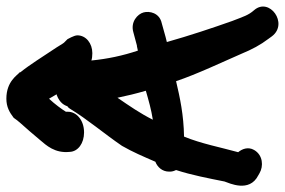

<svg xmlns="http://www.w3.org/2000/svg" viewBox="-171 -692 895 603"><g transform="rotate(-90 276.5 -390.5)"><path d="M8 -133C3 -118 -28 -55 27 -27L34 -23C56 -10 91 -12 107 -40C118 -59 110 -78 100 -90C115 -144 127 -207 149 -260C217 -261 272 -273 323 -285C346 -217 383 -140 409 -80C423 -46 437 -20 456 5L464 16C504 69 588 8 546 -40C530 -58 526 -73 512 -109C490 -171 466 -243 446 -314C450 -315 457 -317 462 -318L505 -330C538 -337 544 -369 539 -387C534 -406 509 -429 476 -419L435 -408H433C428 -407 425 -406 419 -405C403 -453 393 -500 388 -551C394 -549 402 -548 411 -548C442 -548 467 -568 467 -595C467 -606 455 -625 455 -626L444 -637C441 -640 433 -655 420 -674C399 -705 376 -743 351 -774V-776C342 -783 323 -818 268 -818C242 -818 225 -808 208 -795C199 -781 184 -766 166 -745L138 -712C122 -693 96 -666 101 -619C102 -593 128 -574 162 -574C202 -574 227 -599 227 -624V-631C235 -644 251 -666 268 -684C272 -677 277 -668 282 -660H280C253 -650 247 -634 244 -626L241 -624L237 -619C203 -563 159 -512 120 -455C100 -420 87 -389 70 -350C54 -344 39 -329 39 -307C39 -301 39 -295 44 -285C28 -236 18 -183 8 -133ZM202 -358C222 -398 245 -431 271 -469C277 -440 284 -411 293 -380C262 -371 234 -363 202 -358Z"/></g></svg>

Font: Stray Cat
Style: ExBlkExt
Weight: 1000
Version: Version 1.0